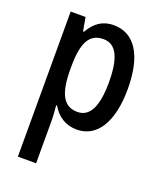

<svg xmlns="http://www.w3.org/2000/svg" viewBox="-145 -640 807 970"><g transform="rotate(20 258.5 -155.0)"><path d="M298 -550C239 -550 198 -522 167 -467H162L149 -540H69V240H167V10C167 -11 165 -40 162 -70H167C195 -21 240 10 301 10C408 10 474 -91 474 -270C474 -454 409 -550 298 -550ZM273 -466C343 -466 373 -398 373 -270C373 -142 341 -75 274 -75C198 -75 167 -136 167 -266V-286C168 -410 199 -466 273 -466Z"/></g></svg>

Font: Noto Sans Arabic Cond Med
Style: Regular
Weight: 500
Width: 3
Designer: Monotype Design Team, Nadine Chahine, Nizar Qandah and Khaled Hosny
Foundry: Monotype Imaging Inc.
Version: Version 2.012